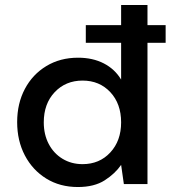

<svg xmlns="http://www.w3.org/2000/svg" viewBox="-20 -740 718 772"><path d="M293 12Q221 12 166 -22Q111 -56 80 -115Q49 -174 49 -249Q49 -324 80 -382.5Q111 -441 166.5 -474.5Q222 -508 294 -508Q353 -508 397.5 -485Q442 -462 467 -420V-568H325V-639H467V-720H573V-639H646V-568H573V0H478L467 -77Q443 -42 401 -15Q359 12 293 12ZM312 -80Q380 -80 423.5 -127Q467 -174 467 -248Q467 -323 423.5 -369.5Q380 -416 312 -416Q244 -416 200 -369.5Q156 -323 156 -248Q156 -199 176 -161Q196 -123 231.5 -101.5Q267 -80 312 -80Z"/></svg>

Font: Ultramarine Medium
Style: Regular
Weight: 500
Designer: Colophon Foundry, Jonny Pinhorn
Foundry: Colophon Foundry
Version: Version 1.200; ttfautohint (v1.8.3)